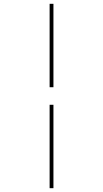

<svg xmlns="http://www.w3.org/2000/svg" viewBox="-20 -843 540 1006"><path d="M240 -386V-823H260V-386ZM240 143V-294H260V143Z"/></svg>

Font: Iosevka SS04 Thin
Style: Italic
Weight: 100
Italic angle: -9°
Monospace: yes
Designer: Belleve Invis
Foundry: Belleve Invis
Version: Version 19.0.0; ttfautohint (v1.8.4)